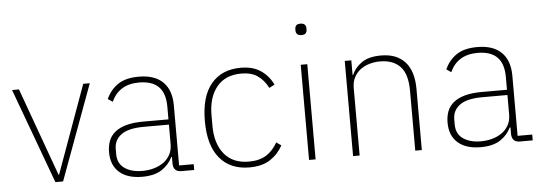

<svg xmlns="http://www.w3.org/2000/svg" viewBox="-49 -867 2877 1021"><g transform="rotate(-5 1390.0 -357.0)"><path d="M23 -508H60L230 -38H233L403 -508H438L251 0H210Z M882 0Q841 0 839 -42V-79H835Q817 -40 778 -14Q739 12 673 12Q594 12 551 -26Q508 -64 508 -133Q508 -166 518 -193Q528 -220 551.5 -239.5Q575 -259 612.5 -269.5Q650 -280 705 -280H838V-348Q838 -420 803 -454.5Q768 -489 699 -489Q592 -489 551 -399L526 -416Q547 -463 588 -491.5Q629 -520 700 -520Q785 -520 829 -476.5Q873 -433 873 -352V-31H951V0ZM676 -19Q709 -19 738.5 -27.5Q768 -36 790 -52Q812 -68 825 -92Q838 -116 838 -148V-252H705Q621 -252 583 -223.5Q545 -195 545 -148V-120Q545 -70 581.5 -44.5Q618 -19 676 -19Z M1245 12Q1143 12 1086.5 -56Q1030 -124 1030 -254Q1030 -385 1086.5 -452.5Q1143 -520 1245 -520Q1309 -520 1351 -491.5Q1393 -463 1416 -415L1387 -400Q1365 -443 1331.5 -466Q1298 -489 1245 -489Q1159 -489 1113.5 -433Q1068 -377 1068 -283V-225Q1068 -131 1113.5 -75Q1159 -19 1245 -19Q1302 -19 1338.5 -42.5Q1375 -66 1398 -108L1424 -90Q1399 -44 1356 -16Q1313 12 1245 12Z M1582 -665Q1566 -665 1559 -672.5Q1552 -680 1552 -691V-700Q1552 -711 1558.5 -718.5Q1565 -726 1581 -726Q1597 -726 1604 -718.5Q1611 -711 1611 -700V-691Q1611 -680 1604.5 -672.5Q1598 -665 1582 -665ZM1564 -508H1599V0H1564Z M1799 0V-508H1834V-430H1837Q1852 -467 1889.5 -493.5Q1927 -520 1993 -520Q2077 -520 2121.5 -470.5Q2166 -421 2166 -326V0H2131V-320Q2131 -408 2093.5 -448.5Q2056 -489 1985 -489Q1956 -489 1928.5 -481Q1901 -473 1880 -457Q1859 -441 1846.5 -417Q1834 -393 1834 -361V0Z M2689 0Q2648 0 2646 -42V-79H2642Q2624 -40 2585 -14Q2546 12 2480 12Q2401 12 2358 -26Q2315 -64 2315 -133Q2315 -166 2325 -193Q2335 -220 2358.5 -239.5Q2382 -259 2419.5 -269.5Q2457 -280 2512 -280H2645V-348Q2645 -420 2610 -454.5Q2575 -489 2506 -489Q2399 -489 2358 -399L2333 -416Q2354 -463 2395 -491.5Q2436 -520 2507 -520Q2592 -520 2636 -476.5Q2680 -433 2680 -352V-31H2758V0ZM2483 -19Q2516 -19 2545.5 -27.5Q2575 -36 2597 -52Q2619 -68 2632 -92Q2645 -116 2645 -148V-252H2512Q2428 -252 2390 -223.5Q2352 -195 2352 -148V-120Q2352 -70 2388.5 -44.5Q2425 -19 2483 -19Z"/></g></svg>

Font: IBM Plex Sans Devanagari ExtraLight
Style: Regular
Weight: 200
Designer: Mike Abbink, Paul van der Laan, Pieter van Rosmalen, Erin McLaughlin
Foundry: Bold Monday
Version: Version 1.1